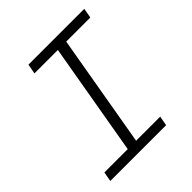

<svg xmlns="http://www.w3.org/2000/svg" viewBox="-194 -843 974 974"><g transform="rotate(-45 293.5 -355.5)"><path d="M163.6 -710.9H564L554.7 -658.2H381.8L276.9 -51.8H449.7L440.4 0H40L49.3 -51.8H216.8L321.8 -658.2H153.8Z"/></g></svg>

Font: Roboto Mono Light
Style: Italic
Weight: 300
Designer: Google
Version: Version 2.000985; 2015; ttfautohint (v1.3)